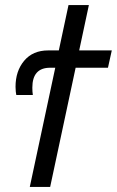

<svg xmlns="http://www.w3.org/2000/svg" viewBox="-20 -734 459 754"><path d="M97 0H177L277 -468H404L419 -536H291L329 -714H249L211 -536H169Q109 -536 75 -495.5Q41 -455 41 -393Q41 -382 42 -374Q43 -366 44 -361H109Q107 -373 107 -390Q107 -468 177 -468H197Z"/></svg>

Font: Noto Sans UI Condensed
Style: Italic
Weight: 400
Width: 3
Italic angle: -12°
Designer: Monotype Design Team
Foundry: Monotype Imaging Inc.
Version: Version 1.901